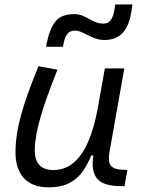

<svg xmlns="http://www.w3.org/2000/svg" viewBox="-20 -821 626 852"><path d="M194.8 10.3Q124.5 10.3 86.7 -30Q48.8 -70.3 48.8 -145Q48.8 -222.2 74.2 -313Q99.6 -403.8 150.9 -527.3L234.9 -511.7Q183.1 -382.3 158.7 -297.4Q134.3 -212.4 134.3 -153.8Q134.3 -66.4 217.8 -66.4Q362.3 -66.4 413.1 -336.9V-336.4L445.3 -517.6H531.7L465.8 -146Q458 -103.5 471.9 -85.9Q485.8 -68.4 528.8 -67.4L545.4 -66.9L532.7 4.9H515.6Q437.5 4.9 410.4 -29.1Q383.3 -63 394.5 -130.9H384.8Q367.7 -88.9 344.5 -57.1Q321.3 -25.4 285.4 -7.6Q249.5 10.3 194.8 10.3ZM184.1 -613.3 187 -627.9Q199.7 -691.9 225.6 -725.1Q251.5 -758.3 309.6 -758.3Q334 -758.3 354.5 -747.8Q375 -737.3 395.3 -726.8Q415.5 -716.3 439.9 -716.3Q478 -716.3 487.8 -777.3L491.7 -801.3H567.4L564.9 -782.2Q556.6 -712.9 527.1 -678.2Q497.6 -643.6 443.8 -643.6Q417 -643.6 393.3 -654.1Q369.6 -664.6 349.6 -674.8Q329.6 -685.1 313 -685.1Q291.5 -685.1 280 -671.9Q268.6 -658.7 263.2 -632.8L259.3 -613.3Z"/></svg>

Font: Cascadia Mono PL SemiLight
Style: Italic
Weight: 350
Italic angle: -10°
Monospace: yes
Designer: Aaron Bell
Foundry: Saja Typeworks
Version: Version 2404.023; ttfautohint (v1.8.4)